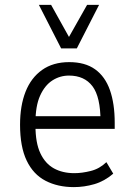

<svg xmlns="http://www.w3.org/2000/svg" viewBox="-20 -757 551 785"><path d="M282 8Q216 8 166 -18Q116 -44 89 -100.5Q62 -157 62 -247Q62 -325 84.5 -382Q107 -439 152 -471Q197 -503 263 -503Q328 -503 369 -473.5Q410 -444 429.5 -388.5Q449 -333 449 -255V-230H109V-282H410L391 -260Q391 -361 358 -404.5Q325 -448 262 -448Q225 -448 194 -428Q163 -408 144 -366Q125 -324 125 -256V-243Q125 -173 145 -130.5Q165 -88 200.5 -68.5Q236 -49 284 -49Q315 -49 351 -58Q387 -67 415 -94L443 -47Q407 -16 365.5 -4Q324 8 282 8ZM230 -559 139 -737H189L262 -606L336 -737H385L294 -559Z"/></svg>

Font: Nunito Sans 7pt Condensed Light
Style: Regular
Weight: 300
Width: 3
Designer: Vernon Adams
Foundry: Vernon Adams
Version: Version 3.101;gftools[0.9.27]